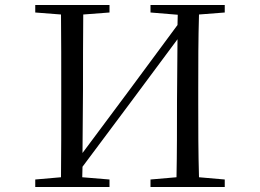

<svg xmlns="http://www.w3.org/2000/svg" viewBox="-20 -748 1040 768"><path d="M582 -698 691 -689 690 -648 497 -387 310 -136 312 -391C312 -492 312 -592 313 -690L418 -698V-728H121V-698L224 -690C225 -591 225 -491 225 -391V-337C225 -236 225 -137 224 -39L121 -30V0H418V-30L309 -39L310 -81L499 -334L690 -591L688 -343C688 -237 688 -137 686 -39L582 -30V0H879V-30L776 -39C773 -137 773 -237 773 -337V-391C773 -492 773 -592 776 -690L879 -698V-728H582Z"/></svg>

Font: Harano Aji Mincho TW
Style: Regular
Weight: 400
Foundry: Masamichi Hosoda
Version: HaranoAjiMinchoTW-Regular version 20230610;ttx 4.39.4